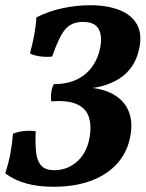

<svg xmlns="http://www.w3.org/2000/svg" viewBox="-31 -705 557 734"><path d="M172.6 9Q114.9 9 69.3 -3.7Q23.7 -16.3 -11 -42.3Q2 -81.5 8.9 -119.2Q15.7 -156.9 18.6 -193.7Q37.3 -201.8 61.5 -204.1Q85.7 -206.4 105.5 -203.3Q103.4 -156.2 107 -123Q110.6 -89.7 126.7 -72Q142.7 -54.3 175.9 -54.3Q229.6 -54.3 268.3 -91.6Q306.9 -128.9 313.9 -196.8Q317.9 -236.9 305.6 -265.5Q293.3 -294.2 259.2 -308.1Q225.2 -322.1 164.9 -317.6Q162.4 -332.7 165 -351.5Q167.5 -370.2 175 -383.4Q228.1 -383.4 265.3 -402.4Q302.4 -421.3 324.4 -454.3Q346.4 -487.3 352.9 -527.4Q360.3 -571.5 344.8 -596.4Q329.3 -621.2 285.6 -621.2Q241.3 -621.2 217.3 -591.5Q193.3 -561.8 168.5 -488.9Q146.2 -486.4 122.7 -489.4Q99.3 -492.5 83.7 -500.7Q93.2 -536.9 99.7 -570.7Q106.2 -604.5 108.1 -638.5Q155.4 -662.5 209 -673.8Q262.5 -685 313 -685Q378.9 -685 425.6 -666.6Q472.4 -648.3 493 -610.9Q513.6 -573.6 500.5 -516.1Q483.9 -441 422.9 -403Q361.9 -365 268.5 -365L270.1 -372Q346.7 -372 393.4 -349Q440.1 -325.9 458.7 -284.8Q477.3 -243.7 468.2 -190.5Q459.1 -129.3 420.8 -84.1Q382.5 -39 319.8 -15Q257.1 9 172.6 9Z"/></svg>

Font: Vollkorn
Style: Italic
Weight: 400
Italic angle: -11°
Designer: Friedrich Althausen
Foundry: Friedrich Althausen
Version: Version 5.001